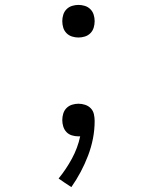

<svg xmlns="http://www.w3.org/2000/svg" viewBox="-20 -548 640 783"><path d="M271 215 245 198 219 180Q250 142 273.5 98.5Q297 55 307 8H299Q286 8 273 4Q260 0 251 -9.5Q242 -19 238 -32Q234 -45 234 -58Q234 -72 238 -85Q242 -98 251.5 -107.5Q261 -117 274 -121Q287 -125 300 -125Q314 -125 327.5 -120.5Q341 -116 350.5 -106Q360 -96 363 -82Q366 -68 366 -55Q366 -18 359 17.5Q352 53 339 87Q326 121 309 153Q292 185 271 215ZM300 -395Q287 -395 274 -399Q261 -403 251.5 -412.5Q242 -422 238 -435Q234 -448 234 -462Q234 -475 238 -488Q242 -501 251.5 -510.5Q261 -520 274 -524Q287 -528 300 -528Q313 -528 326 -524Q339 -520 348.5 -510.5Q358 -501 362 -488Q366 -475 366 -462Q366 -448 362 -435Q358 -422 348.5 -412.5Q339 -403 326 -399Q313 -395 300 -395Z"/></svg>

Font: Iosevka Light Extended
Style: Regular
Weight: 300
Width: 7
Monospace: yes
Designer: Belleve Invis
Foundry: Belleve Invis
Version: Version 32.5.0; ttfautohint (v1.8.4)